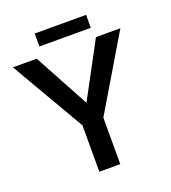

<svg xmlns="http://www.w3.org/2000/svg" viewBox="-177 -957 952 1069"><g transform="rotate(-20 299.5 -423.0)"><path d="M151.9 -769.5V-846.2H456.5V-769.5ZM227.1 0V-274.9L-26.4 -710.9H114.7L291 -385.3L465.8 -710.9H610.4L351.1 -275.4V0Z"/></g></svg>

Font: Ride
Style: Bold
Weight: 700
Version: Version 3.000